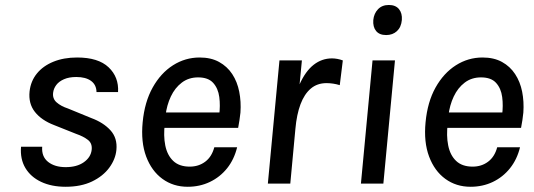

<svg xmlns="http://www.w3.org/2000/svg" viewBox="-20 -720 2093 753"><path d="M237.5 12.5Q182 12.5 141.2 -6.8Q100.5 -26 79.5 -61.2Q58.5 -96.5 62.5 -144.5H145.5Q142.5 -106 168.5 -85.2Q194.5 -64.5 237.5 -64.5Q281.5 -64.5 308.8 -83.8Q336 -103 339.5 -132Q342.5 -157.5 325 -171.2Q307.5 -185 278.5 -195L192 -229.5Q142.5 -248.5 116.8 -281.2Q91 -314 96 -361.5Q100.5 -402 124.8 -431.8Q149 -461.5 189.5 -478Q230 -494.5 282.5 -494.5Q365.5 -494.5 406 -456Q446.5 -417.5 443 -359H358.5Q358 -387.5 337 -402.8Q316 -418 279.5 -418Q250.5 -418 230.8 -409.2Q211 -400.5 200.8 -386.8Q190.5 -373 188.5 -357.5Q185 -333.5 202 -318.5Q219 -303.5 246.5 -294.5L338 -257Q385.5 -239.5 413.2 -209Q441 -178.5 436.5 -132Q433 -95.5 408.5 -62.2Q384 -29 340.8 -8.2Q297.5 12.5 237.5 12.5Z M716 12.5Q659.5 12.5 617 -18.5Q574.5 -49.5 553.2 -106.2Q532 -163 539.5 -240.5Q547 -320 578.8 -376.8Q610.5 -433.5 658.5 -464Q706.5 -494.5 763 -494.5Q807.5 -494.5 839.2 -477Q871 -459.5 890.8 -429.5Q910.5 -399.5 918.2 -360.5Q926 -321.5 923 -278.5Q921.5 -264.5 919.2 -249Q917 -233.5 914 -218.5H602L626.5 -235.5Q620.5 -188 628.2 -149.5Q636 -111 659.5 -88.8Q683 -66.5 724 -66.5Q759 -66.5 784.8 -85.8Q810.5 -105 820.5 -142.5H910Q898.5 -95 870.8 -60.2Q843 -25.5 803.2 -6.5Q763.5 12.5 716 12.5ZM629 -266 609.5 -279H864L839.5 -267.5Q844.5 -305.5 840 -339.5Q835.5 -373.5 816 -395Q796.5 -416.5 757 -416.5Q720 -416.5 693 -396Q666 -375.5 650 -341.5Q634 -307.5 629 -266Z M1030.5 0 1076 -483H1164L1155 -389.5Q1178.5 -441.5 1210.5 -466.2Q1242.5 -491 1282 -491Q1292 -491 1303 -489Q1314 -487 1324.5 -483L1312.5 -386Q1300 -390 1286.5 -392Q1273 -394 1260.5 -394Q1224 -394 1198.8 -372.5Q1173.5 -351 1158.5 -311Q1143.5 -271 1138.5 -214.5L1118.5 0Z M1494.5 -582.5Q1468 -582.5 1455 -598.5Q1442 -614.5 1444 -641.5Q1446.5 -667 1462.5 -683.8Q1478.5 -700.5 1505 -700.5Q1531.5 -700.5 1544.8 -684.2Q1558 -668 1556 -641.5Q1553.5 -613.5 1536.8 -598Q1520 -582.5 1494.5 -582.5ZM1395.5 0 1441 -483H1529L1483.5 0Z M1825.5 12.5Q1769 12.5 1726.5 -18.5Q1684 -49.5 1662.8 -106.2Q1641.5 -163 1649 -240.5Q1656.5 -320 1688.2 -376.8Q1720 -433.5 1768 -464Q1816 -494.5 1872.5 -494.5Q1917 -494.5 1948.8 -477Q1980.5 -459.5 2000.2 -429.5Q2020 -399.5 2027.8 -360.5Q2035.5 -321.5 2032.5 -278.5Q2031 -264.5 2028.8 -249Q2026.5 -233.5 2023.5 -218.5H1711.5L1736 -235.5Q1730 -188 1737.8 -149.5Q1745.5 -111 1769 -88.8Q1792.5 -66.5 1833.5 -66.5Q1868.5 -66.5 1894.2 -85.8Q1920 -105 1930 -142.5H2019.5Q2008 -95 1980.2 -60.2Q1952.5 -25.5 1912.8 -6.5Q1873 12.5 1825.5 12.5ZM1738.5 -266 1719 -279H1973.5L1949 -267.5Q1954 -305.5 1949.5 -339.5Q1945 -373.5 1925.5 -395Q1906 -416.5 1866.5 -416.5Q1829.5 -416.5 1802.5 -396Q1775.5 -375.5 1759.5 -341.5Q1743.5 -307.5 1738.5 -266Z"/></svg>

Font: Karla Medium
Style: Italic
Weight: 500
Italic angle: -8°
Designer: Jonathan Pinhorn
Version: Version 2.001